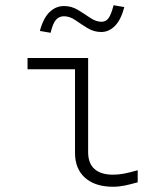

<svg xmlns="http://www.w3.org/2000/svg" viewBox="-20 -702 640 732"><path d="M411 10Q343 10 304.5 -24Q266 -58 266 -119V-438H85V-481H316V-122Q316 -79 340.5 -57.5Q365 -36 411 -36Q431 -36 452.5 -40Q474 -44 505 -53V-7Q477 1 455 5.5Q433 10 411 10ZM173 -577 132 -584Q145 -633 169 -656Q193 -679 224 -679Q253 -679 277.5 -664Q302 -649 324 -634Q346 -619 367 -619Q384 -619 394 -633Q404 -647 413 -682L454 -675Q441 -626 418 -603Q395 -580 366 -580Q338 -580 313.5 -595Q289 -610 267.5 -625Q246 -640 224 -640Q205 -640 193 -626Q181 -612 173 -577Z"/></svg>

Font: Red Hat Mono VF Light
Style: Regular
Weight: 300
Monospace: yes
Designer: Pentagram, MCKL
Foundry: Pentagram, MCKL
Version: Version 1.023